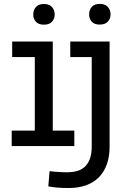

<svg xmlns="http://www.w3.org/2000/svg" viewBox="-20 -738 640 970"><path d="M335 -528.3V-449.7H443.4V2.4Q443.4 40 433.8 65.2Q424.3 90.3 407.7 105Q391.1 120.1 368.7 126.2Q346.2 132.3 320.8 132.3Q314 132.3 302.2 132.1Q290.5 131.8 277.3 130.9Q264.2 130.4 251.5 129.2Q238.8 127.9 230.5 126.5L224.1 203.6Q235.4 205.6 246.1 207Q256.8 208.5 267.1 209.5Q281.7 210.9 296.4 211.4Q311 211.9 327.1 211.9Q376 211.9 414.3 198.2Q452.6 184.6 479.5 157.7Q505.9 130.9 519.8 92Q533.7 53.2 533.7 2.4V-528.3ZM41.5 -528.3V-449.7H155.8V-78.1H39.1V0H355.5V-78.1H246.6V-528.3ZM147.9 -665Q147.9 -643.1 161.4 -628.2Q174.8 -613.3 202.1 -613.3Q229 -613.3 242.7 -628.2Q256.3 -643.1 256.3 -665Q256.3 -687 242.7 -702.4Q229 -717.8 202.1 -717.8Q174.8 -717.8 161.4 -702.4Q147.9 -687 147.9 -665ZM430.2 -665.5Q430.2 -643.6 443.4 -628.7Q456.5 -613.8 483.9 -613.8Q511.2 -613.8 524.9 -628.7Q538.6 -643.6 538.6 -665.5Q538.6 -687.5 524.9 -702.9Q511.2 -718.3 483.9 -718.3Q456.5 -718.3 443.4 -702.9Q430.2 -687.5 430.2 -665.5Z"/></svg>

Font: Roboto Mono
Style: Regular
Weight: 400
Monospace: yes
Designer: Google
Version: Version 3.000